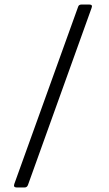

<svg xmlns="http://www.w3.org/2000/svg" viewBox="-20 -708 480 848"><path d="M325 -678Q328 -688 340 -688H374.5Q390.5 -688 384.5 -673L103.5 109Q99.5 120 88.5 120H54Q38 120 43 105Z"/></svg>

Font: Young Serif Light
Style: Regular
Weight: 300
Designer: Bastien Sozeau
Foundry: NBR — Bastien Sozeau
Version: Version 5.001